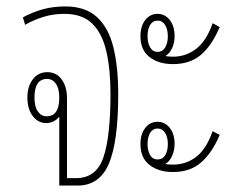

<svg xmlns="http://www.w3.org/2000/svg" viewBox="-20 -576 731 596"><path d="M164 0V-214Q148 -194 123 -194Q98 -194 81.5 -216Q65 -238 65 -273Q65 -308 82 -330Q99 -352 127 -352Q155 -352 171.5 -329.5Q188 -307 188 -270V-23H216Q279 -23 301 -87.5Q323 -152 323 -284Q323 -361 310 -417Q297 -473 266 -503Q235 -533 180 -533Q145 -533 114.5 -523.5Q84 -514 58 -499L51 -522Q78 -537 110.5 -546.5Q143 -556 183 -556Q245 -556 281 -523Q317 -490 332 -429Q347 -368 347 -284Q347 -136 318 -68Q289 0 221 0ZM125 -215Q164 -215 164 -273Q164 -301 153.5 -316Q143 -331 126 -331Q87 -331 87 -273Q87 -245 97.5 -230Q108 -215 125 -215Z M517 -377Q472 -377 444 -399Q416 -421 416 -463Q416 -495 431 -514Q446 -533 469 -533Q492 -533 507 -514Q522 -495 522 -463Q522 -443 514 -426Q506 -409 493 -402Q499 -401 505.5 -400.5Q512 -400 517 -400Q557 -400 589 -424.5Q621 -449 640 -504L662 -492Q638 -435 604 -406Q570 -377 517 -377ZM469 -415Q485 -415 493 -429Q501 -443 501 -463Q501 -485 492.5 -498.5Q484 -512 469 -512Q454 -512 446 -498.5Q438 -485 438 -463Q438 -443 446 -429Q454 -415 469 -415ZM517 -42Q472 -42 444 -64Q416 -86 416 -129Q416 -160 431 -179Q446 -198 469 -198Q492 -198 507 -179Q522 -160 522 -129Q522 -109 514 -91.5Q506 -74 493 -67Q503 -65 517 -65Q558 -65 589.5 -89.5Q621 -114 640 -169L662 -157Q638 -101 604 -71.5Q570 -42 517 -42ZM469 -81Q485 -81 493 -94.5Q501 -108 501 -129Q501 -150 492.5 -163.5Q484 -177 469 -177Q454 -177 446 -163.5Q438 -150 438 -129Q438 -108 446 -94.5Q454 -81 469 -81Z"/></svg>

Font: Noto Sans Thai Looped ExtraCondensed Thin
Style: Regular
Weight: 100
Width: 2
Designer: Sasikarn Vongin, Ben Mitchell
Foundry: The Fontpad Ltd
Version: Version 1.001; ttfautohint (v1.8.4.7-5d5b)